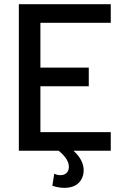

<svg xmlns="http://www.w3.org/2000/svg" viewBox="-20 -720 584 917"><path d="M70 0H260C294 27 314 58 308 87C301 118 269 123 239 110L230 167C270 182 357 191 377 116C386 78 373 38 331 0H509V-89H173V-308H404V-397H173V-611H509V-700H70Z"/></svg>

Font: Vanilla Cream DemiBold
Style: Regular
Weight: 600
Designer: Jeremy Tribby, Jinavaṁso
Foundry: Tribby Type
Version: Version 1.422;Glyphs 3.1.2 (3151)